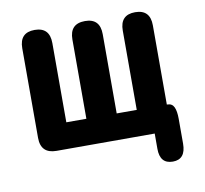

<svg xmlns="http://www.w3.org/2000/svg" viewBox="-73 -586 845 792"><g transform="rotate(-10 349.5 -190.0)"><path d="M589 127Q535 127 535 64V0H124Q58 0 58 -66V-441Q58 -507 121 -507Q184 -507 184 -441V-109H268V-441Q268 -507 332 -507Q395 -507 395 -441V-109H479V-441Q479 -507 542 -507Q605 -507 605 -441V-109H607Q627 -109 635 -92Q643 -75 643 -43V61Q643 127 589 127Z"/></g></svg>

Font: Zen Maru Gothic Black
Style: Regular
Weight: 900
Designer: Yoshimichi Ohira
Foundry: Positype
Version: Version 1.001